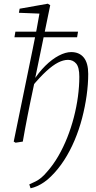

<svg xmlns="http://www.w3.org/2000/svg" viewBox="-20 -764 519 1036"><path d="M64 6 54 0 157 -502Q168 -554 177.5 -605Q187 -656 196 -708L208 -690L82 -695L86 -717L238 -744L251 -736L168 -333L167 -324L143 -210Q136 -176 129 -140.5Q122 -105 115.5 -70Q109 -35 103 0ZM58 -563 63 -593H401L396 -563ZM145 252 138 231Q156 223 172 215Q188 207 203 194.5Q218 182 233 164Q267 126 294.5 78.5Q322 31 343 -22Q364 -75 378.5 -131Q393 -187 400.5 -242.5Q408 -298 408 -350Q408 -401 391 -421Q374 -441 347 -441Q322 -441 293.5 -426.5Q265 -412 230 -380Q195 -348 151 -295L144 -322H156Q188 -373 224.5 -409Q261 -445 297.5 -464Q334 -483 364 -483Q408 -483 432 -453.5Q456 -424 456 -365Q456 -310 447.5 -249Q439 -188 423 -126.5Q407 -65 382.5 -7Q358 51 326 100.5Q294 150 255 188Q237 206 218 219Q199 232 181 240Q163 248 145 252Z"/></svg>

Font: Source Serif 4 18pt Light
Style: Italic
Weight: 300
Italic angle: -12°
Designer: Frank Grießhammer
Foundry: Adobe Systems Incorporated
Version: Version 4.004;hotconv 1.0.116;makeotfexe 2.5.65601